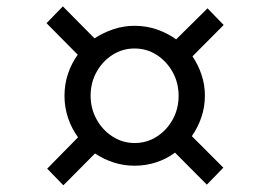

<svg xmlns="http://www.w3.org/2000/svg" viewBox="-20 -632 809 588"><path d="M124.5 -115.5 219 -211.5Q199.5 -238 188.5 -270.5Q177.5 -303 177.5 -338.5Q177.5 -374 188.2 -406Q199 -438 218 -464.5L122.5 -561L172.5 -612.5L269.5 -514.5Q296 -532 327.2 -542.5Q358.5 -553 392 -553Q428 -553 460.5 -541.8Q493 -530.5 519.5 -511.5L615.5 -606.5L665 -555.5L569.5 -459.5Q587 -433.5 597.2 -403Q607.5 -372.5 607.5 -339Q607.5 -304.5 596.8 -273Q586 -241.5 567.5 -215L664 -118.5L613.5 -66.5L516 -164.5Q490.5 -145.5 458.8 -135Q427 -124.5 392 -124.5Q358.5 -124.5 327.8 -134.5Q297 -144.5 271 -162L174 -64.5ZM257.5 -339Q257.5 -299.5 275.8 -266.5Q294 -233.5 324.8 -213.8Q355.5 -194 392.5 -194Q430 -194 460.5 -213.8Q491 -233.5 509 -266.2Q527 -299 527 -338.5Q527 -378.5 508.8 -411.2Q490.5 -444 460 -463.8Q429.5 -483.5 392 -483.5Q355 -483.5 324.2 -463.8Q293.5 -444 275.5 -411.2Q257.5 -378.5 257.5 -339Z"/></svg>

Font: Merriweather 24pt
Style: Italic
Weight: 400
Italic angle: -7.8°
Designer: Eben Sorkin
Foundry: Eben Sorkin
Version: Version 2.101